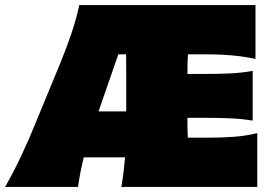

<svg xmlns="http://www.w3.org/2000/svg" viewBox="-24 -733 1069 753"><path d="M-4 0Q28.5 -56.5 58.8 -120.8Q89 -185 112 -242L213 -487Q238 -548 256.2 -602Q274.5 -656 287 -713H978V-502Q936 -511 888.2 -515.5Q840.5 -520 776 -520H713Q711 -484.5 711 -443H776Q837.5 -443 881.8 -445.2Q926 -447.5 967 -455V-260Q923.5 -267 879.5 -269Q835.5 -271 776 -271H711V-269Q711 -228 712.5 -193H792Q845.5 -193 893.2 -196.5Q941 -200 985 -211V0H452Q457 -29.5 460.5 -58Q464 -86.5 466.5 -116H304.5Q289.5 -55 282 0ZM440 -520 362.5 -296H471V-474Q471 -498 470.5 -520Z"/></svg>

Font: Commissioner Flair Black
Style: Regular
Weight: 900
Designer: Kostas Bartsokas
Foundry: Kostas Bartsokas
Version: Version 1.000; ttfautohint (v1.8.3)